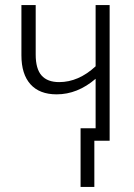

<svg xmlns="http://www.w3.org/2000/svg" viewBox="-20 -552 524 753"><path d="M410 0H350V181H296V-49H355V-243Q284 -182 202 -182Q135 -182 99.5 -221.5Q64 -261 64 -335V-532H120V-338Q120 -282 143 -256Q166 -230 212 -230Q288 -230 355 -292V-532H410Z"/></svg>

Font: Noto Sans Display Light Narrow
Style: Regular
Weight: 300
Width: 4
Designer: Monotype Design team
Foundry: Monotype Imaging Inc.
Version: Version 1.000